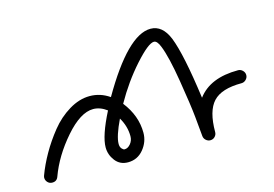

<svg xmlns="http://www.w3.org/2000/svg" viewBox="-77 -704 1225 857"><g transform="rotate(-15 535.0 -275.0)"><path d="M400 -90Q400 -76 407 -68Q414 -60 420 -60Q435 -60 447.5 -75Q460 -90 460 -110Q460 -156 435 -198Q400 -125 400 -90ZM70 0Q57 0 48.5 -9Q40 -18 40 -30Q40 -34 42 -40Q59 -86 86 -133.5Q113 -181 149.5 -226.5Q186 -272 234 -301Q282 -330 330 -330Q379 -330 421 -301Q565 -550 670 -550Q725 -550 753 -481Q785 -400 813 -193Q870 -270 1000 -270Q1012 -270 1021 -261Q1030 -252 1030 -240Q1030 -228 1021 -219Q1012 -210 1000 -210Q907 -210 868.5 -168.5Q830 -127 830 -30Q830 -18 821.5 -9Q813 0 800 0Q789 0 780 -8Q771 -16 770 -28Q767 -63 761.5 -118.5Q756 -174 737 -290.5Q718 -407 697 -459Q685 -490 670 -490Q644 -490 580 -418.5Q516 -347 466 -258Q520 -189 520 -110Q520 -68 492 -34Q464 0 420 0Q383 0 361.5 -28Q340 -56 340 -90Q340 -143 393 -247Q362 -270 330 -270Q271 -270 200.5 -189Q130 -108 98 -20Q91 0 70 0Z"/></g></svg>

Font: Pecita
Style: Book
Weight: 400
Width: 7
Version: Version 4.3